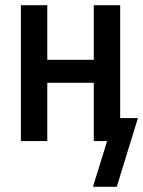

<svg xmlns="http://www.w3.org/2000/svg" viewBox="-20 -540 548 735"><path d="M336 175 390 0H339V-223H161V0H60V-520H161V-311H339V-520H440V-88H508L427 175Z"/></svg>

Font: Iosevka SS04 Semibold
Style: Regular
Weight: 600
Monospace: yes
Designer: Belleve Invis
Foundry: Belleve Invis
Version: Version 19.0.0; ttfautohint (v1.8.4)